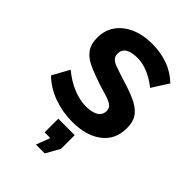

<svg xmlns="http://www.w3.org/2000/svg" viewBox="-220 -628 934 934"><g transform="rotate(45 247.0 -160.5)"><path d="M254 10Q187 10 126 -12Q65 -34 21 -77L69 -164Q116 -126 161.5 -108Q207 -90 249 -90Q288 -90 311.5 -104Q335 -118 335 -146Q335 -165 322 -175.5Q309 -186 284.5 -194Q260 -202 225 -212Q167 -231 128 -249Q89 -267 69.5 -294.5Q50 -322 50 -365Q50 -417 76.5 -454.5Q103 -492 150.5 -513Q198 -534 262 -534Q318 -534 368 -516.5Q418 -499 459 -460L405 -375Q365 -406 329 -420.5Q293 -435 256 -435Q235 -435 216.5 -430Q198 -425 186.5 -413.5Q175 -402 175 -381Q175 -362 185.5 -351.5Q196 -341 217.5 -333Q239 -325 270 -315Q333 -297 376.5 -278Q420 -259 442 -231.5Q464 -204 464 -156Q464 -78 407 -34Q350 10 254 10ZM207 213 234 141H195V47H308V141L268 213Z"/></g></svg>

Font: Raleway Thin
Style: Bold
Weight: 700
Version: Version 4.026